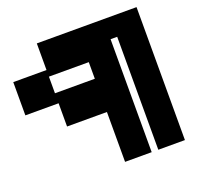

<svg xmlns="http://www.w3.org/2000/svg" viewBox="-164 -1179 1400 1357"><g transform="rotate(-20 535.5 -500.0)"><path d="M549.8 -625V-750H250V-625ZM549.8 0V-375H250V-549.8H0V-799.8H250V-1000H1000V0H799.8V-849.6H750V0Z"/></g></svg>

Font: Minecraft five bold
Style: Regular
Weight: 400
Designer: AngelloENF2
Foundry: https://fontstruct.com
Version: Version 1.0